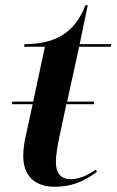

<svg xmlns="http://www.w3.org/2000/svg" viewBox="-20 -705 446 735"><path d="M190 10C255 10 302 -11 351 -47L347 -56C318 -35 284 -19 251 -19C211 -19 194 -44 194 -85C194 -112 201 -154 208 -184L234 -306H339L341 -316H237L283 -526H404L406 -536H285L316 -685H307C267 -580 192 -536 74 -536L72 -526H152L107 -316H27L25 -306H105L80 -191C73 -163 69 -133 69 -105C70 -30 115 10 190 10Z"/></svg>

Font: Noto Serif Display SemiBold
Style: Italic
Weight: 600
Italic angle: -12°
Designer: Monotype Design Team
Foundry: Monotype Imaging Inc.
Version: Version 2.009